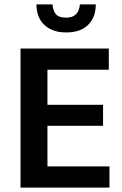

<svg xmlns="http://www.w3.org/2000/svg" viewBox="-20 -850 552 870"><path d="M73 -630H473V-534H195V-375H447V-280H195V-96H476V0H73ZM218 -830Q220 -802 233 -786Q246 -770 280 -770Q337 -770 342 -830H414Q414 -772 379.5 -737.5Q345 -703 280 -703Q244 -703 218.5 -713.5Q193 -724 176.5 -741.5Q160 -759 152.5 -782Q145 -805 145 -830Z"/></svg>

Font: Mukta Malar SemiBold
Style: Regular
Weight: 600
Designer: Aadarsh Rajan, Girish Dalvi, Yashodeep Gholap
Foundry: Ek Type
Version: Version 2.538;PS 1.000;hotconv 16.6.51;makeotf.lib2.5.65220;